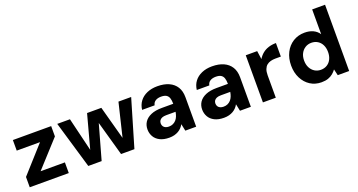

<svg xmlns="http://www.w3.org/2000/svg" viewBox="-43 -1334 3657 1960"><g transform="rotate(-20 1785.5 -354.0)"><path d="M34 0V-112L290 -397H37V-512H453V-400L194 -116H458V0Z M670 0 519 -512H657L752 -118L737 -119L843 -512H998L1105 -119L1089 -118L1184 -512H1322L1171 0H1026L912 -406H929L815 0Z M1548 12Q1487 12 1446 -9Q1405 -30 1385 -65.5Q1365 -101 1365 -143Q1365 -189 1388.5 -224Q1412 -259 1459.5 -279.5Q1507 -300 1579 -300H1702Q1702 -338 1693.5 -362.5Q1685 -387 1665 -399Q1645 -411 1609 -411Q1573 -411 1548.5 -396Q1524 -381 1518 -350H1382Q1388 -403 1417.5 -442Q1447 -481 1496.5 -502.5Q1546 -524 1609 -524Q1682 -524 1734 -500.5Q1786 -477 1814 -432Q1842 -387 1842 -321V0H1724L1708 -76Q1698 -57 1682.5 -40.5Q1667 -24 1647 -12.5Q1627 -1 1602.5 5.5Q1578 12 1548 12ZM1582 -96Q1607 -96 1626.5 -105Q1646 -114 1660.5 -130Q1675 -146 1683.5 -167.5Q1692 -189 1696 -213V-215H1595Q1567 -215 1549 -207.5Q1531 -200 1522 -186.5Q1513 -173 1513 -155Q1513 -136 1522 -122.5Q1531 -109 1546.5 -102.5Q1562 -96 1582 -96Z M2142 12Q2081 12 2040 -9Q1999 -30 1979 -65.5Q1959 -101 1959 -143Q1959 -189 1982.5 -224Q2006 -259 2053.5 -279.5Q2101 -300 2173 -300H2296Q2296 -338 2287.5 -362.5Q2279 -387 2259 -399Q2239 -411 2203 -411Q2167 -411 2142.5 -396Q2118 -381 2112 -350H1976Q1982 -403 2011.5 -442Q2041 -481 2090.5 -502.5Q2140 -524 2203 -524Q2276 -524 2328 -500.5Q2380 -477 2408 -432Q2436 -387 2436 -321V0H2318L2302 -76Q2292 -57 2276.5 -40.5Q2261 -24 2241 -12.5Q2221 -1 2196.5 5.5Q2172 12 2142 12ZM2176 -96Q2201 -96 2220.5 -105Q2240 -114 2254.5 -130Q2269 -146 2277.5 -167.5Q2286 -189 2290 -213V-215H2189Q2161 -215 2143 -207.5Q2125 -200 2116 -186.5Q2107 -173 2107 -155Q2107 -136 2116 -122.5Q2125 -109 2140.5 -102.5Q2156 -96 2176 -96Z M2567 0V-512H2691L2704 -421Q2724 -454 2752 -477Q2780 -500 2817 -512Q2854 -524 2899 -524V-377H2840Q2812 -377 2787.5 -370.5Q2763 -364 2745 -349Q2727 -334 2717 -308Q2707 -282 2707 -243V0Z M3201 12Q3133 12 3080 -22Q3027 -56 2996.5 -116.5Q2966 -177 2966 -254Q2966 -333 2997 -394Q3028 -455 3083 -489.5Q3138 -524 3209 -524Q3261 -524 3300.5 -505.5Q3340 -487 3364 -451V-720H3504V0H3380L3364 -68Q3349 -47 3327 -28.5Q3305 -10 3274.5 1Q3244 12 3201 12ZM3238 -110Q3277 -110 3306.5 -128.5Q3336 -147 3352 -180Q3368 -213 3368 -256Q3368 -300 3352 -333Q3336 -366 3306.5 -384.5Q3277 -403 3238 -403Q3201 -403 3171.5 -384.5Q3142 -366 3125 -333.5Q3108 -301 3108 -257Q3108 -213 3125 -180Q3142 -147 3171.5 -128.5Q3201 -110 3238 -110Z"/></g></svg>

Font: DM Sans 12pt ExtraBold
Style: Regular
Weight: 800
Version: Version 4.004;gftools[0.9.30]